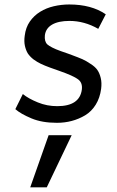

<svg xmlns="http://www.w3.org/2000/svg" viewBox="-20 -533 518 850"><path d="M113.8 296.4 195.3 65.4H297.4L187 296.4ZM231.9 10.7Q166 10.7 119.6 -8.8Q96.2 -18.6 78.1 -28.8Q60.1 -39.1 47.9 -49.8L81.1 -116.7Q105.5 -96.7 147.5 -79.6Q188 -63 233.4 -63Q332.5 -63 342.3 -136.2Q346.2 -167 325.2 -182.1Q305.2 -197.3 242.7 -219.2L201.2 -233.9Q177.2 -242.7 160.9 -250.5Q144.5 -258.3 128.4 -270Q113.3 -281.7 103.5 -295.9Q94.7 -310.1 90.3 -329.8Q85.9 -349.6 89.4 -374.5Q93.8 -411.6 112.1 -437.7Q130.4 -463.9 157.5 -480.7Q184.6 -497.6 218.3 -505.4Q252 -513.2 286.6 -513.2Q384.8 -513.2 448.2 -469.7L415 -405.3Q353.5 -440.4 287.6 -440.4Q238.8 -440.4 210.7 -424.1Q182.6 -407.7 178.7 -377Q175.8 -349.6 189.5 -336.4Q196.8 -330.1 211.4 -322.5Q226.1 -314.9 249.5 -306.6Q270 -299.8 281.7 -295.4Q293.5 -291 297.4 -289.6Q312 -284.2 324 -279.5Q335.9 -274.9 344.7 -271Q353 -267.1 362.3 -262Q371.6 -256.8 381.3 -250Q401.4 -237.3 411.1 -223.1Q420.9 -209 426 -187.7Q431.2 -166.5 427.7 -139.6Q422.4 -99.6 403.8 -69.6Q385.3 -39.6 356.9 -22.5Q300.8 10.7 231.9 10.7Z"/></svg>

Font: Ride
Style: Italic
Weight: 400
Version: Version 3.000